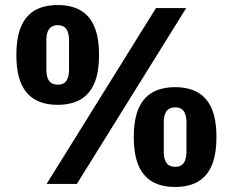

<svg xmlns="http://www.w3.org/2000/svg" viewBox="-20 -730 924 762"><path d="M285 0H165L599 -698H719ZM209 -314Q156 -314 119.5 -334.5Q83 -355 64 -398.5Q45 -442 45 -512Q45 -582 64 -625.5Q83 -669 119.5 -689.5Q156 -710 209 -710Q262 -710 298.5 -689.5Q335 -669 354 -625.5Q373 -582 373 -512Q373 -442 354 -398.5Q335 -355 298.5 -334.5Q262 -314 209 -314ZM209 -394Q225 -394 234.5 -400.5Q244 -407 249 -420.5Q254 -434 254 -454V-570Q254 -590 249 -603.5Q244 -617 234.5 -623.5Q225 -630 209 -630Q194 -630 184 -623.5Q174 -617 169 -603.5Q164 -590 164 -570V-454Q164 -434 169 -420.5Q174 -407 184 -400.5Q194 -394 209 -394ZM675 12Q622 12 585.5 -8.5Q549 -29 530 -72.5Q511 -116 511 -186Q511 -256 530 -299.5Q549 -343 585.5 -363.5Q622 -384 675 -384Q728 -384 764.5 -363.5Q801 -343 820 -299.5Q839 -256 839 -186Q839 -116 820 -72.5Q801 -29 764.5 -8.5Q728 12 675 12ZM675 -68Q691 -68 700.5 -74.5Q710 -81 715 -94.5Q720 -108 720 -128V-244Q720 -264 715 -277.5Q710 -291 700.5 -297.5Q691 -304 675 -304Q660 -304 650 -297.5Q640 -291 635 -277.5Q630 -264 630 -244V-128Q630 -108 635 -94.5Q640 -81 650 -74.5Q660 -68 675 -68Z"/></svg>

Font: IBM Plex Sans Condensed
Style: Bold
Weight: 700
Width: 3
Designer: Mike Abbink, Paul van der Laan, Pieter van Rosmalen
Foundry: Bold Monday
Version: Version 3.201